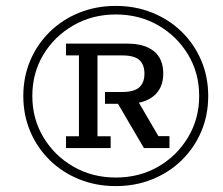

<svg xmlns="http://www.w3.org/2000/svg" viewBox="-20 -618 754 650"><path d="M371.9 12Q305.3 12 248.3 -11Q191.3 -34 148.8 -75.5Q106.3 -117 82.6 -172.5Q58.9 -228 58.9 -293Q58.9 -358 82.6 -413.5Q106.3 -469 148.8 -510.5Q191.3 -552 248.3 -575Q305.3 -598 371.9 -598Q438.5 -598 495.5 -575Q552.5 -552 595 -510.5Q637.5 -469 661.2 -413.5Q684.9 -358 684.9 -293Q684.9 -228 661.2 -172.5Q637.5 -117 595 -75.5Q552.5 -34 495.5 -11Q438.5 12 371.9 12ZM371.9 -17Q452 -17 515.7 -53.8Q579.4 -90.7 616.8 -153.4Q654.3 -216.1 654.3 -293Q654.3 -370.9 616.8 -433.1Q579.4 -495.3 515.7 -532.2Q452 -569 371.9 -569Q292.7 -569 228.6 -532.2Q164.4 -495.3 126.9 -433.1Q89.4 -370.9 89.4 -293Q89.4 -216.1 126.9 -153.4Q164.4 -90.7 228.6 -53.8Q292.7 -17 371.9 -17ZM203.5 -116.7V-156.6H247.3V-430.4H203.5V-470.3H411.2Q469 -470.3 500.9 -444.8Q532.7 -419.3 532.7 -368.7Q532.7 -320.4 500.9 -293.5Q469 -266.6 411.2 -266.6H394L442.4 -283.8L516.2 -157.2H553.7V-116.7H467.3L379.4 -266.6H335.4V-306.6H393.7Q433.9 -306.6 451.5 -322.4Q469 -338.2 469 -368.7Q469 -399.3 451.8 -414.8Q434.5 -430.4 393.7 -430.4H310V-156.6H354.6V-116.7Z"/></svg>

Font: Rokkitt SemiBold
Style: Italic
Weight: 600
Italic angle: -9°
Designer: Vernon Adams
Foundry: Vernon Adams
Version: Version 3.103